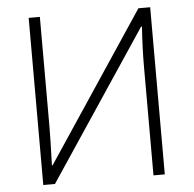

<svg xmlns="http://www.w3.org/2000/svg" viewBox="-51 -766 824 817"><g transform="rotate(-5 360.5 -357.0)"><path d="M101.1 -713.9H148.9V-247.1Q148.9 -197.3 145 -80.1H147.9L569.8 -713.9H620.1V0H571.8V-463.9Q571.8 -543 578.1 -634.8H574.2L150.9 0H101.1Z"/></g></svg>

Font: OpenSans-Light
Style: Regular
Weight: 300
Foundry: Ascender Corporation
Version: Version 1.10